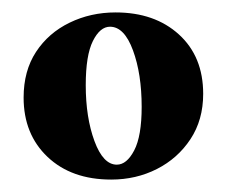

<svg xmlns="http://www.w3.org/2000/svg" viewBox="-20 -650 365 309"><path d="M166 -630Q229 -630 268 -594.5Q307 -559 307 -499Q307 -457 286.5 -426Q266 -395 232.5 -378Q199 -361 159 -361Q95 -361 56.5 -397.5Q18 -434 18 -493Q18 -536 38 -566.5Q58 -597 92 -613.5Q126 -630 166 -630ZM168 -385Q184 -385 196 -408Q208 -431 208 -478Q208 -531 194 -569Q180 -607 157 -607Q141 -607 129.5 -584Q118 -561 118 -513Q118 -461 132 -423Q146 -385 168 -385Z"/></svg>

Font: Bona Nova
Style: Bold
Weight: 700
Designer: Mateusz Machalski
Foundry: Capitalics
Version: Version 4.001; ttfautohint (v1.8.3)